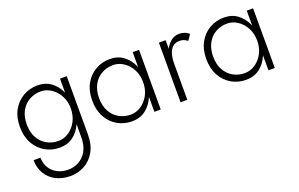

<svg xmlns="http://www.w3.org/2000/svg" viewBox="-85 -816 2166 1392"><g transform="rotate(-20 998.0 -120.0)"><path d="M50 30Q50 89 77 134.5Q104 180 152.5 205Q201 230 264 230Q322 230 372 203Q422 176 453 122.5Q484 69 484 -10V-460H432V-10Q432 56 407.5 98.5Q383 141 345 161Q307 181 264 181Q216 181 179.5 161Q143 141 123 107Q103 73 103 30ZM39 -230Q39 -156 69 -102Q99 -48 149.5 -19Q200 10 261 10Q321 10 364 -21.5Q407 -53 431.5 -107.5Q456 -162 456 -230Q456 -299 431.5 -353Q407 -407 364 -438.5Q321 -470 261 -470Q200 -470 149.5 -441Q99 -412 69 -358.5Q39 -305 39 -230ZM92 -230Q92 -290 115.5 -333Q139 -376 179.5 -398.5Q220 -421 268 -421Q300 -421 329.5 -406.5Q359 -392 382.5 -366Q406 -340 419 -306Q432 -272 432 -232Q432 -176 409 -132.5Q386 -89 348.5 -64Q311 -39 268 -39Q220 -39 179.5 -61.5Q139 -84 115.5 -127Q92 -170 92 -230Z M993 -460V0H1042V-460ZM597 -230Q597 -156 627 -102Q657 -48 707.5 -19Q758 10 819 10Q879 10 922 -21.5Q965 -53 989.5 -107.5Q1014 -162 1014 -230Q1014 -299 989.5 -353Q965 -407 922 -438.5Q879 -470 819 -470Q758 -470 707.5 -441Q657 -412 627 -358.5Q597 -305 597 -230ZM650 -230Q650 -290 673.5 -333Q697 -376 737.5 -398.5Q778 -421 826 -421Q869 -421 906.5 -396Q944 -371 967 -328Q990 -285 990 -230Q990 -175 967 -132Q944 -89 906.5 -64Q869 -39 826 -39Q778 -39 737.5 -61.5Q697 -84 673.5 -127Q650 -170 650 -230Z M1247 -460H1195V0H1247ZM1400 -399 1429 -442Q1413 -457 1393.5 -463.5Q1374 -470 1352 -470Q1316 -470 1286.5 -445Q1257 -420 1240 -377.5Q1223 -335 1223 -280H1247Q1247 -319 1256 -351Q1265 -383 1285.5 -402Q1306 -421 1340 -421Q1358 -421 1371.5 -415.5Q1385 -410 1400 -399Z M1873 -460V0H1922V-460ZM1477 -230Q1477 -156 1507 -102Q1537 -48 1587.5 -19Q1638 10 1699 10Q1759 10 1802 -21.5Q1845 -53 1869.5 -107.5Q1894 -162 1894 -230Q1894 -299 1869.5 -353Q1845 -407 1802 -438.5Q1759 -470 1699 -470Q1638 -470 1587.5 -441Q1537 -412 1507 -358.5Q1477 -305 1477 -230ZM1530 -230Q1530 -290 1553.5 -333Q1577 -376 1617.5 -398.5Q1658 -421 1706 -421Q1749 -421 1786.5 -396Q1824 -371 1847 -328Q1870 -285 1870 -230Q1870 -175 1847 -132Q1824 -89 1786.5 -64Q1749 -39 1706 -39Q1658 -39 1617.5 -61.5Q1577 -84 1553.5 -127Q1530 -170 1530 -230Z"/></g></svg>

Font: Jost Light
Style: Regular
Weight: 300
Version: Version 3.710